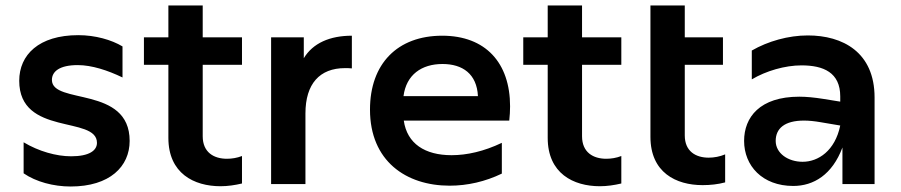

<svg xmlns="http://www.w3.org/2000/svg" viewBox="-20 -670 3280 699"><path d="M237 9C380 9 452 -64 452 -157C452 -359 169 -288 169 -379C169 -410 197 -433 263 -433C314 -433 372 -414 426 -388V-501C386 -525 327 -542 265 -542C121 -542 50 -470 50 -376C50 -173 333 -250 333 -150C333 -122 305 -101 239 -101C185 -101 121 -119 66 -152V-39C111 -8 175 9 237 9Z M861 -2V-102C843 -95 824 -92 806 -92C759 -92 718 -115 718 -174V-434H861V-534H718V-650H593V-534H504V-434H593V-168C593 -39 686 8 783 8C809 8 836 4 861 -2Z M967 0H1092V-257C1092 -365 1144 -422 1236 -422C1244 -422 1252 -422 1261 -421V-540C1181 -540 1119 -513 1086 -458V-534H967Z M1617 6C1682 6 1747 -9 1807 -38V-150C1742 -119 1680 -105 1624 -105C1527 -105 1462 -147 1450 -231H1834C1836 -249 1837 -266 1837 -283C1837 -441 1748 -540 1590 -540C1427 -540 1327 -438 1327 -271C1327 -84 1458 6 1617 6ZM1720 -320H1449C1459 -398 1515 -437 1591 -437C1664 -437 1716 -401 1720 -320Z M2242 -2V-102C2224 -95 2205 -92 2187 -92C2140 -92 2099 -115 2099 -174V-434H2242V-534H2099V-650H1974V-534H1885V-434H1974V-168C1974 -39 2067 8 2164 8C2190 8 2217 4 2242 -2Z M2620 -6V-108C2601 -100 2580 -96 2560 -96C2513 -96 2473 -119 2473 -177V-434H2612V-534H2473V-650H2348V-172C2348 -42 2441 4 2538 4C2566 4 2594 1 2620 -6Z M3047 0H3164V-315C3164 -480 3048 -541 2921 -541C2850 -541 2776 -520 2717 -486V-381C2769 -412 2838 -432 2898 -432C2978 -432 3039 -406 3039 -319V-300L2977 -310C2945 -315 2916 -318 2890 -318C2746 -318 2689 -243 2689 -157C2689 -67 2755 7 2868 7C2942 7 3010 -34 3047 -133ZM2804 -157C2804 -202 2836 -231 2907 -231C2925 -231 2945 -229 2968 -225L3039 -213C3020 -121 2959 -81 2902 -81C2849 -81 2804 -112 2804 -157Z"/></svg>

Font: Chess Sans SemiBold
Style: Regular
Weight: 600
Designer: Wolf Bōese
Foundry: Wolf Bōese
Version: Version 7.223;Glyphs 3.3 (3306)